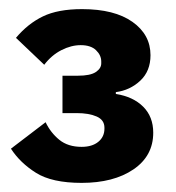

<svg xmlns="http://www.w3.org/2000/svg" viewBox="-20 -724 385 421"><path d="M151 -558Q178 -558 190 -566Q202 -574 202 -585V-589Q202 -603 190.5 -614Q179 -625 157 -625Q136 -625 114.5 -614Q93 -603 77 -582L15 -641Q41 -672 74 -688Q107 -704 160 -704Q231 -704 270.5 -676Q310 -648 310 -603Q310 -568 287.5 -547Q265 -526 234 -522V-518Q272 -512 294 -490Q316 -468 316 -433Q316 -382 272.5 -352.5Q229 -323 159 -323Q94 -323 59 -345Q24 -367 4 -398L80 -456Q91 -433 110 -417.5Q129 -402 159 -402Q182 -402 195.5 -413Q209 -424 209 -442V-444Q209 -461 192 -468.5Q175 -476 148 -476H117V-558Z"/></svg>

Font: IBM Plex Sans Devanagari
Style: Bold
Weight: 700
Designer: Mike Abbink, Paul van der Laan, Pieter van Rosmalen, Erin McLaughlin
Foundry: Bold Monday
Version: Version 1.1